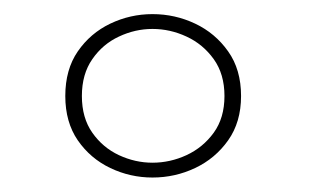

<svg xmlns="http://www.w3.org/2000/svg" viewBox="-20 -760 441 272"><path d="M196 -508.5Q164.5 -508.5 136.2 -522Q108 -535.5 90.2 -561.2Q72.5 -587 72.5 -624Q72.5 -661.5 90.2 -687.2Q108 -713 136.2 -726.5Q164.5 -740 196 -740Q228 -740 256.5 -726.5Q285 -713 303.2 -687.2Q321.5 -661.5 321.5 -624Q321.5 -587 303.2 -561.2Q285 -535.5 256.5 -522Q228 -508.5 196 -508.5ZM196 -529.5Q221 -529.5 244.2 -540.2Q267.5 -551 282.8 -572Q298 -593 298 -624Q298 -655 282.8 -676.2Q267.5 -697.5 244.2 -708.2Q221 -719 196 -719Q171.5 -719 148.5 -708.2Q125.5 -697.5 110.8 -676.2Q96 -655 96 -624Q96 -593 110.8 -572Q125.5 -551 148.5 -540.2Q171.5 -529.5 196 -529.5Z"/></svg>

Font: Epilogue ExtraLight
Style: Regular
Weight: 250
Designer: Tyler Finck
Foundry: Etcetera Type Co
Version: Version 2.112